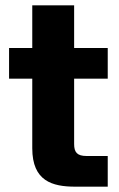

<svg xmlns="http://www.w3.org/2000/svg" viewBox="-20 -700 448 720"><path d="M101 -680V-520H14V-405H101V-144C101 -21 176 0 262 0H384V-115H305C269 -115 258 -129 258 -160V-405H384V-520H258V-680Z"/></svg>

Font: Aspekta 750
Style: Regular
Weight: 750
Designer: Ivo Dolenc
Version: Version 2.000